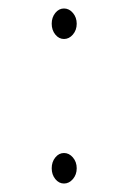

<svg xmlns="http://www.w3.org/2000/svg" viewBox="-20 -421 290 453"><path d="M131 -329Q119 -329 110.5 -339.5Q102 -350 102 -365Q102 -380 110.5 -390.5Q119 -401 131 -401Q143 -401 152 -390.5Q161 -380 161 -365Q161 -350 152 -339.5Q143 -329 131 -329ZM131 12Q119 12 110.5 1.5Q102 -9 102 -24Q102 -39 110.5 -49.5Q119 -60 131 -60Q143 -60 152 -49.5Q161 -39 161 -24Q161 -9 152 1.5Q143 12 131 12Z"/></svg>

Font: Inconsolata UltraCondensed Light
Style: Regular
Weight: 300
Width: 1
Monospace: yes
Designer: Raph Levien, Cyreal, Brenton Simpson
Foundry: Raph Levien, Cyreal, Google
Version: Version 3.001; ttfautohint (v1.8.2.53-6de2)